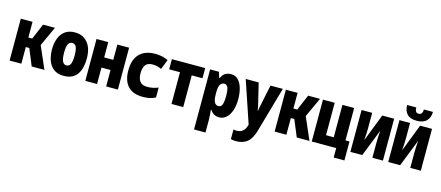

<svg xmlns="http://www.w3.org/2000/svg" viewBox="-62 -1484 5623 2449"><g transform="rotate(15 2750.0 -259.5)"><path d="M35 0V-553H190V-346H241L329 -553H486L367 -294L495 0H327L236 -220H190V0Z M750 10Q685 10 641 -14Q597 -38 570.5 -79Q544 -120 532 -172Q520 -224 520 -279Q520 -358 544 -422.5Q568 -487 619 -525Q670 -563 750 -563Q854 -563 917 -489.5Q980 -416 980 -279Q980 -225 969.5 -173.5Q959 -122 933.5 -80.5Q908 -39 863 -14.5Q818 10 750 10ZM750 -128Q789 -128 804.5 -166Q820 -204 820 -279Q820 -352 804 -388Q788 -424 750 -424Q713 -424 696.5 -388.5Q680 -353 680 -279Q680 -205 696.5 -166.5Q713 -128 750 -128Z M1035 0V-553H1190V-351H1310V-553H1465V0H1310V-217H1190V0Z M1796 8Q1663 8 1596.5 -64Q1530 -136 1530 -272Q1530 -374 1565 -438.5Q1600 -503 1662 -533.5Q1724 -564 1804 -564Q1862 -564 1904.5 -554Q1947 -544 1980 -527L1929 -397Q1904 -409 1873.5 -416.5Q1843 -424 1810 -424Q1747 -424 1718.5 -387Q1690 -350 1690 -276Q1690 -204 1720.5 -167Q1751 -130 1818 -130Q1856 -130 1895.5 -138.5Q1935 -147 1961 -160V-28Q1928 -11 1887 -1.5Q1846 8 1796 8Z M2173 0V-419H2030V-553H2470V-419H2328V0Z M2535 240V-553H2652L2674 -479H2682Q2700 -521 2731 -542.5Q2762 -564 2812 -564Q2869 -564 2906.5 -524Q2944 -484 2962 -419Q2980 -354 2980 -279Q2980 -189 2956.5 -124.5Q2933 -60 2893.5 -26Q2854 8 2807 8Q2765 8 2736.5 -7.5Q2708 -23 2686 -56H2677Q2679 -40 2682.5 -4Q2686 32 2686 70V240ZM2758 -128Q2793 -128 2806.5 -165.5Q2820 -203 2820 -277Q2820 -352 2806.5 -388Q2793 -424 2756 -424Q2725 -424 2705.5 -395Q2686 -366 2686 -293V-277Q2686 -192 2704.5 -160Q2723 -128 2758 -128Z M3089 246Q3055 246 3021 238V109Q3041 115 3062 115Q3082 115 3106 109Q3130 103 3152.5 80.5Q3175 58 3189 10L3192 1L3005 -553H3176L3239 -293Q3247 -263 3250.5 -241Q3254 -219 3257 -202H3261Q3263 -219 3267 -240.5Q3271 -262 3278 -293L3332 -553H3495L3326 40Q3294 154 3236.5 200Q3179 246 3089 246Z M3535 0V-553H3690V-346H3741L3829 -553H3986L3867 -294L3995 0H3827L3736 -220H3690V0Z M4025 0V-553H4180V-125H4282V-553H4437V-125H4490V125H4348V0Z M4535 0V-553H4675V-349Q4675 -310 4673 -274.5Q4671 -239 4667 -189L4808 -553H4965V0H4826V-208Q4826 -246 4828.5 -283Q4831 -320 4834 -360L4692 0Z M5035 0V-553H5175V-349Q5175 -310 5173 -274.5Q5171 -239 5167 -189L5308 -553H5465V0H5326V-208Q5326 -246 5328.5 -283Q5331 -320 5334 -360L5192 0ZM5248 -602Q5162 -602 5121.5 -645Q5081 -688 5079 -765H5201Q5200 -733 5211.5 -714Q5223 -695 5248 -695Q5276 -695 5289 -714Q5302 -733 5300 -765H5421Q5420 -689 5377 -645.5Q5334 -602 5248 -602Z"/></g></svg>

Font: Noto Sans Mono ExtraCondensed Black
Style: Regular
Weight: 900
Width: 2
Designer: Monotype Design Team
Foundry: Monotype Imaging Inc.
Version: Version 2.014